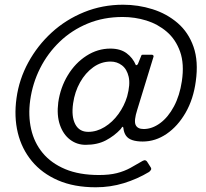

<svg xmlns="http://www.w3.org/2000/svg" viewBox="-20 -681 874 814"><path d="M612 48Q562 78 505 95.5Q448 113 386 113Q294 113 226 83.5Q158 54 115 2Q72 -50 55.5 -118Q39 -186 50 -265Q61 -345 100 -416.5Q139 -488 199 -543Q259 -598 336.5 -629.5Q414 -661 502 -661Q566 -661 626.5 -642Q687 -623 733 -583.5Q779 -544 800.5 -482.5Q822 -421 810 -336Q800 -261 767 -203.5Q734 -146 686.5 -113.5Q639 -81 585 -81Q559 -81 541 -87Q523 -93 514 -106Q505 -119 503 -139Q502 -145 499 -143Q496 -141 492 -134Q465 -105 429 -86Q393 -67 343 -67Q306 -67 277 -89Q248 -111 234 -151.5Q220 -192 227 -247Q236 -310 267.5 -362Q299 -414 346.5 -444.5Q394 -475 448 -475Q490 -475 516.5 -455.5Q543 -436 556 -405Q559 -404 562 -406.5Q565 -409 566 -413L579 -445Q580 -448 581.5 -448.5Q583 -449 586 -449H624Q627 -449 629.5 -446.5Q632 -444 631 -441L562 -216Q547 -169 555 -151.5Q563 -134 589 -134Q625 -134 659 -159Q693 -184 717.5 -230Q742 -276 751 -337Q762 -410 743.5 -462Q725 -514 687 -546.5Q649 -579 600.5 -594Q552 -609 500 -609Q419 -609 351.5 -581Q284 -553 233 -504Q182 -455 150 -391.5Q118 -328 108 -256Q99 -191 112 -133.5Q125 -76 161 -32.5Q197 11 256.5 36Q316 61 400 61Q444 61 475.5 53Q507 45 532.5 31Q558 17 585 1Q592 -3 597 -1Q602 1 604 5L618 27Q623 34 620 39Q617 44 612 48ZM290 -243Q282 -187 299 -154.5Q316 -122 354 -122Q390 -122 423.5 -142.5Q457 -163 482 -197.5Q507 -232 519 -272Q533 -323 525.5 -355.5Q518 -388 497 -404Q476 -420 449 -420Q409 -420 375.5 -396Q342 -372 319.5 -332Q297 -292 290 -243Z"/></svg>

Font: Libre Franklin Thin Light
Style: Italic
Weight: 300
Italic angle: -8°
Version: Version 3.000